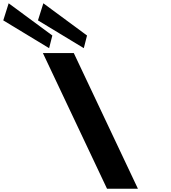

<svg xmlns="http://www.w3.org/2000/svg" viewBox="-452 -1148 1042 1168"><path d="M-3 -825H-191L199 0H387ZM-133.6 -932 -153.2 -855 -432.1 -1024 -399.3 -1128ZM77.4 -932 57.8 -855 -221.1 -1024 -188.3 -1128Z"/></svg>

Font: Hussar
Style: BdOpOblFive
Weight: 700
Foundry: Cannot Into Space Fonts
Version: Version 2.00